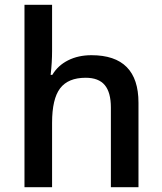

<svg xmlns="http://www.w3.org/2000/svg" viewBox="-20 -780 675 800"><path d="M361 -550Q306 -550 263.5 -528.5Q221 -507 198 -468H191Q197 -521 197 -567V-760H82V0H197V-268Q197 -368 230.5 -412Q264 -456 337 -456Q391 -456 416.5 -425.5Q442 -395 442 -332V0H557V-352Q557 -550 361 -550Z"/></svg>

Font: OpenSansMMV
Style: Semibold
Weight: 600
Designer: Steve Matteson
Foundry: Ascender Corporation
Version: Version 6.000